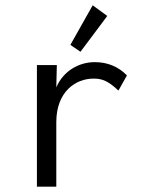

<svg xmlns="http://www.w3.org/2000/svg" viewBox="-20 -702 540 723"><path d="M283 -507 384 -642 329 -682 245 -533ZM119 1H192V-242C192 -357 265 -406 332 -406C366 -406 387 -397 426 -361L458 -418C426 -451 385 -468 337 -468C276 -468 218 -434 192 -373L194 -457H119Z"/></svg>

Font: Inconsolata Thin
Style: Regular
Weight: 100
Monospace: yes
Designer: Raph Levien, Cyreal, Brenton Simpson
Foundry: Raph Levien, Cyreal, Google
Version: Version 3.100